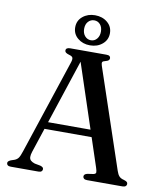

<svg xmlns="http://www.w3.org/2000/svg" viewBox="-96 -981 897 1059"><g transform="rotate(10 352.0 -452.0)"><path d="M170 -277.5H465L468 -238H165ZM214.5 -17Q214.5 -9.5 209 -4.8Q203.5 0 191.5 0H37.5Q25.5 0 19.8 -4.5Q14 -9 14 -16.5Q14 -22.5 17.8 -26.2Q21.5 -30 31 -34.5L50.5 -41Q65 -46.5 72.8 -57.5Q80.5 -68.5 89.5 -96.5L265 -626Q270.5 -643.5 267 -651.5Q263.5 -659.5 246 -664Q233 -668 227.8 -672.5Q222.5 -677 222.5 -683.5Q222.5 -691.5 228.5 -695.8Q234.5 -700 246.5 -700H449Q461.5 -700 467 -695.8Q472.5 -691.5 472.5 -684Q472.5 -677 467.5 -672.2Q462.5 -667.5 450 -664.5Q436 -661.5 433.2 -655.5Q430.5 -649.5 435 -635.5L622 -80Q628.5 -60 637.8 -50.2Q647 -40.5 664.5 -36.5Q677.5 -32.5 681.8 -28.2Q686 -24 686 -17Q686 -9.5 680 -4.8Q674 0 662 0H464.5Q452.5 0 446.8 -4.8Q441 -9.5 441 -17Q441 -23.5 445.5 -27.8Q450 -32 459.5 -34.5L493.5 -39.5Q506.5 -42.5 507 -50.5Q507.5 -58.5 501.5 -76.5L310 -654.5L324 -662L139 -101.5Q133 -83 133.5 -71.2Q134 -59.5 141.5 -52.2Q149 -45 164.5 -40L196.5 -34Q206 -31 210.2 -27.2Q214.5 -23.5 214.5 -17ZM350.5 -735Q310 -735 281.8 -758.5Q253.5 -782 253.5 -819.5Q253.5 -857 281.8 -880.2Q310 -903.5 350.5 -903.5Q392 -903.5 420 -880Q448 -856.5 448 -819.5Q448 -782.5 420 -758.8Q392 -735 350.5 -735ZM351 -875Q331 -875 317.2 -860Q303.5 -845 303.5 -819.5Q303.5 -794.5 317.2 -779Q331 -763.5 351 -763.5Q371 -763.5 384.2 -779.2Q397.5 -795 397.5 -819.5Q397.5 -845 384.2 -860Q371 -875 351 -875Z"/></g></svg>

Font: Fraunces 28pt
Style: Regular
Weight: 400
Version: Version 1.000;[b76b70a41]